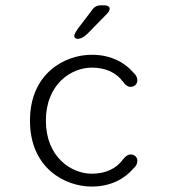

<svg xmlns="http://www.w3.org/2000/svg" viewBox="-20 -694 659 724"><path d="M273.5 -547.5C284 -547.5 296 -553.5 310.5 -567.5L381.5 -640C390.5 -648.5 393.5 -655.5 393.5 -661C393.5 -669.5 385 -674 374 -674H364.5C344 -674 335 -669 323 -650.5L274.5 -587C265 -573 260 -564.5 260 -558.5C260 -550 268.5 -547.5 273.5 -547.5ZM326 9.5C399 9.5 451 -21 483 -58.5C493.5 -67.5 498 -78 498 -87.5C498 -103 485.5 -111.5 473 -111.5C462 -111.5 453 -104.5 443.5 -92.5C419 -59 379.5 -39 326 -39C249 -39 153 -101.5 153 -239C153 -377 249 -439 326 -439C379.5 -439 419 -419.5 443.5 -386C453 -373 462 -366.5 473 -366.5C485.5 -366.5 498 -376 498 -391C498 -400 494 -410.5 483 -420.5C451 -457.5 399 -487.5 326 -487.5C225 -487.5 93 -418 93 -239C93 -60 225 9.5 326 9.5Z"/></svg>

Font: RTM Light Light
Style: Regular
Weight: 300
Designer: after Tyler Finck
Foundry: An Endless Supply
Version: Version 1.000;Glyphs 3.2.1 (3258)